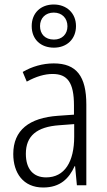

<svg xmlns="http://www.w3.org/2000/svg" viewBox="-20 -824 475 854"><path d="M220 -612C277 -612 318 -650 318 -708C318 -766 276 -804 219 -804C161 -804 121 -766 121 -708C121 -648 162 -612 220 -612ZM220 -648C180 -648 158 -673 158 -708C158 -743 182 -768 219 -768C256 -768 280 -743 280 -707C280 -672 256 -648 220 -648ZM219 -542C170 -542 122 -528 81 -504L99 -461C141 -484 179 -495 214 -495C280 -495 309 -457 309 -355V-314L238 -309C110 -300 39 -245 39 -139C39 -55 83 10 172 10C248 10 287 -30 312 -85H314L322 0H364V-359C364 -485 320 -542 219 -542ZM244 -267 310 -272V-216C310 -105 268 -35 185 -35C129 -35 95 -71 95 -140C95 -219 143 -260 244 -267Z"/></svg>

Font: Noto Sans Myanmar Condensed Light
Style: Regular
Weight: 300
Width: 3
Designer: Monotype Design Team
Foundry: Monotype Imaging Inc.
Version: Version 2.107